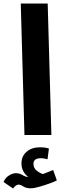

<svg xmlns="http://www.w3.org/2000/svg" viewBox="-59 -767 368 1091"><path d="M80 0 59 -747H212L233 0ZM46 282Q57 282 73.5 292.5Q90 303 116 303Q134 303 165.5 294Q197 285 225.5 274.5Q254 264 264 258L243 199Q230 204 216 210Q202 216 185 222Q167 217 149 202Q131 187 131 164Q131 132 174 132Q184 132 192.5 134Q201 136 211 138L219 77Q198 70 168 70Q122 70 92.5 95Q63 120 63 162Q63 208 101 238H98Q86 238 68.5 227.5Q51 217 31 217Q14 217 -7 229.5Q-28 242 -39 267L15 304Q32 282 46 282Z"/></svg>

Font: Noto Sans Arabic Condensed Extra
Style: Regular
Weight: 800
Width: 3
Designer: Nadine Chahine - Monotype Design Team
Foundry: Monotype Imaging Inc.
Version: Version 1.902